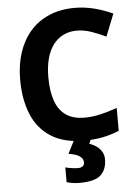

<svg xmlns="http://www.w3.org/2000/svg" viewBox="-62 -772 762 1059"><g transform="rotate(-5 318.5 -242.0)"><path d="M393 -598Q350 -598 316.5 -581Q283 -564 260 -532.5Q237 -501 225.5 -456Q214 -411 214 -355Q214 -279 232.5 -225.5Q251 -172 291 -144Q331 -116 393 -116Q437 -116 480.5 -126Q524 -136 575 -154V-27Q528 -8 482 1Q436 10 379 10Q269 10 197.5 -35.5Q126 -81 92 -163.5Q58 -246 58 -356Q58 -437 80 -504.5Q102 -572 144.5 -621Q187 -670 249.5 -697Q312 -724 393 -724Q446 -724 499.5 -710.5Q553 -697 602 -674L553 -551Q513 -570 472.5 -584Q432 -598 393 -598ZM486 122Q486 178 453.5 209Q421 240 335 240Q313 240 295.5 237Q278 234 264 230V148Q278 152 298.5 155Q319 158 334 158Q348 158 358.5 151.5Q369 145 369 128Q369 110 351 96Q333 82 288 75L326 0H420L407 30Q427 36 445 48.5Q463 61 474.5 79Q486 97 486 122Z"/></g></svg>

Font: Noto Sans Armenian
Style: Bold
Weight: 700
Version: Version 2.007